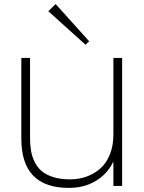

<svg xmlns="http://www.w3.org/2000/svg" viewBox="-20 -915 711 945"><path d="M581.1 -629.9V0H538.1V-116.2H536.1Q506.8 -57.6 450.4 -23.9Q394 9.8 318.8 9.8Q85 9.8 85 -231.9V-629.9H127.9V-236.8Q127.9 -202.1 132.6 -173.8Q137.2 -145.5 150.4 -118.4Q163.6 -91.3 185.1 -73Q206.5 -54.7 241.7 -43.5Q276.9 -32.2 324.2 -32.2Q368.7 -32.2 407 -46.1Q445.3 -60.1 474.9 -86.7Q504.4 -113.3 521.2 -155.8Q538.1 -198.2 538.1 -252V-629.9ZM253.9 -895 418.9 -711.9 400.9 -694.8 217.8 -859.9Z"/></svg>

Font: Sinkin Sans 200 X Light
Style: Regular
Weight: 200
Designer: Keith Bates
Foundry: K-Type
Version: Sinkin Sans (version 1.0)  by Keith Bates   •   © 2014   www